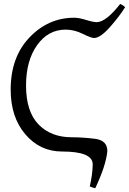

<svg xmlns="http://www.w3.org/2000/svg" viewBox="-20 -788 667 993"><path d="M472.7 185.5Q460.4 183.1 444.3 176.3Q459 111.8 459.5 62Q459.5 -4.4 300.8 -4.4Q187 -4.4 111.1 -93.3Q35.2 -182.1 35.2 -324.7Q35.2 -492.2 132.3 -594.2Q229.5 -696.3 363.8 -696.3Q388.2 -696.3 425.3 -684.8Q462.4 -673.3 481.4 -673.3Q529.3 -675.3 601.6 -767.6Q617.7 -761.2 627 -750.5Q595.2 -700.2 547.1 -646.2Q499 -592.3 466.8 -591.3Q451.7 -591.3 408 -613Q364.3 -634.8 319.3 -634.8Q229.5 -634.8 172.1 -554.7Q114.7 -474.6 114.7 -345.7Q114.7 -210.9 179.2 -144.5Q243.7 -78.1 350.6 -78.1Q405.8 -78.1 470.5 -70.3Q535.2 -62.5 535.2 -6.3Q528.3 67.4 472.7 185.5Z"/></svg>

Font: Kelvinch
Style: Regular
Weight: 400
Designer: Paul James MIller
Foundry: High-Logic / Made with FontCreator
Version: Version 3.30 September 23, 2016